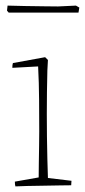

<svg xmlns="http://www.w3.org/2000/svg" viewBox="-20 -661 303 685"><path d="M35 4Q33 -2 33 -13L118 -28Q118 -47 118.5 -78Q119 -109 119.5 -141Q120 -173 120 -193Q120 -239 119.5 -303Q119 -367 116 -424L24 -419Q24 -430 26 -436L141 -457L151 -447L149 -410Q148 -375 147.5 -331.5Q147 -288 147 -254Q147 -216 147.5 -174Q148 -132 149 -93Q150 -54 151 -26L235 -16Q235 -13 234.5 -8.5Q234 -4 234 0Q220 0 193.5 0.5Q167 1 136 1.5Q105 2 77.5 2.5Q50 3 35 4ZM11 -616 5 -623 7 -641Q33 -640 69.5 -639.5Q106 -639 139 -638.5Q172 -638 187 -638L251 -641L263 -634L260 -616Z"/></svg>

Font: Labrada ExtraLight
Style: Regular
Weight: 200
Designer: Mercedes Jáuregui
Foundry: Omnibus-Type Team
Version: Version 1.000; ttfautohint (v1.8.4.7-5d5b)